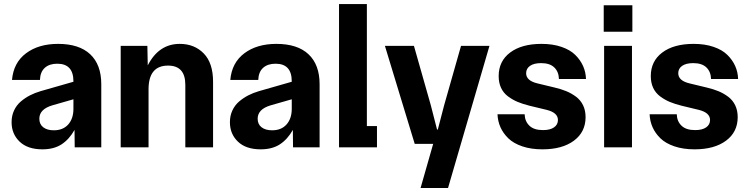

<svg xmlns="http://www.w3.org/2000/svg" viewBox="-20 -726 3696 946"><path d="M189 9.8Q116.2 9.8 76.7 -28.1Q37.1 -65.9 37.1 -124Q37.1 -155.8 49.3 -181.9Q61.5 -208 82.8 -226.1Q104 -244.1 127.9 -256.3Q151.9 -268.6 180.2 -276.9L341.8 -323.2V-325.2Q341.8 -412.1 262.2 -412.1Q223.1 -412.1 200.7 -391.8Q178.2 -371.6 176.8 -332H39.1Q46.4 -417 108.2 -463.4Q169.9 -509.8 266.1 -509.8Q370.1 -509.8 424.6 -458.5Q479 -407.2 479 -311V0H348.1L347.2 -85.9Q320.8 -39.1 283 -14.6Q245.1 9.8 189 9.8ZM173.8 -141.1Q173.8 -113.8 193.1 -98.9Q212.4 -84 245.1 -84Q290.5 -84 316.2 -112.8Q341.8 -141.6 341.8 -189.9V-236.8L237.8 -207Q173.8 -188 173.8 -141.1Z M574.7 0V-500H706.1L708 -403.8Q762.2 -509.8 865.7 -509.8Q938 -509.8 983.9 -462.6Q1029.8 -415.5 1029.8 -323.2V0H893.1V-308.1Q893.1 -402.8 808.1 -402.8Q711.9 -402.8 711.9 -286.1V0Z M1264.6 9.8Q1191.9 9.8 1152.3 -28.1Q1112.8 -65.9 1112.8 -124Q1112.8 -155.8 1125 -181.9Q1137.2 -208 1158.4 -226.1Q1179.7 -244.1 1203.6 -256.3Q1227.5 -268.6 1255.9 -276.9L1417.5 -323.2V-325.2Q1417.5 -412.1 1337.9 -412.1Q1298.8 -412.1 1276.4 -391.8Q1253.9 -371.6 1252.4 -332H1114.7Q1122.1 -417 1183.8 -463.4Q1245.6 -509.8 1341.8 -509.8Q1445.8 -509.8 1500.2 -458.5Q1554.7 -407.2 1554.7 -311V0H1423.8L1422.9 -85.9Q1396.5 -39.1 1358.6 -14.6Q1320.8 9.8 1264.6 9.8ZM1249.5 -141.1Q1249.5 -113.8 1268.8 -98.9Q1288.1 -84 1320.8 -84Q1366.2 -84 1391.8 -112.8Q1417.5 -141.6 1417.5 -189.9V-236.8L1313.5 -207Q1249.5 -188 1249.5 -141.1Z M1650.4 0V-706.1H1787.6V-105H1837.4V0Z M2052.2 200.2 2114.3 -17.1H2023.4L1876.5 -500H2019.5L2102.5 -208L2133.3 -87.9H2137.2L2168.5 -208L2251.5 -500H2391.6L2187.5 200.2Z M2588.9 -205.1Q2555.7 -213.4 2530.5 -223.9Q2505.4 -234.4 2482.9 -251.2Q2460.4 -268.1 2448.7 -293.2Q2437 -318.4 2437 -351.1Q2437 -424.8 2493.7 -467.3Q2550.3 -509.8 2647.9 -509.8Q2703.6 -509.8 2746.3 -495.1Q2789.1 -480.5 2814.5 -455.3Q2839.8 -430.2 2853 -400.4Q2866.2 -370.6 2867.2 -336.9H2733.9Q2732.9 -372.6 2710.9 -393.8Q2689 -415 2646 -415Q2610.8 -415 2591.6 -401.6Q2572.3 -388.2 2572.3 -365.2Q2572.3 -328.1 2628.9 -314.9L2711.9 -294.9Q2745.1 -287.1 2770.5 -276.6Q2795.9 -266.1 2818.4 -249.3Q2840.8 -232.4 2853 -207Q2865.2 -181.6 2865.2 -148.9Q2865.2 -75.7 2807.9 -33Q2750.5 9.8 2652.8 9.8Q2596.7 9.8 2553.5 -4.9Q2510.3 -19.5 2484.6 -44.4Q2459 -69.3 2445.8 -99.1Q2432.6 -128.9 2431.2 -163.1H2564.9Q2565.9 -128.4 2588.4 -106.7Q2610.8 -85 2655.3 -85Q2690.4 -85 2709.7 -98.4Q2729 -111.8 2729 -134.8Q2729 -171.4 2671.9 -185.1Z M2956.5 0V-500H3093.8V0ZM2954.6 -569.8H3095.7V-700.2H2954.6Z M3338.4 -205.1Q3305.2 -213.4 3280 -223.9Q3254.9 -234.4 3232.4 -251.2Q3210 -268.1 3198.2 -293.2Q3186.5 -318.4 3186.5 -351.1Q3186.5 -424.8 3243.2 -467.3Q3299.8 -509.8 3397.5 -509.8Q3453.1 -509.8 3495.8 -495.1Q3538.6 -480.5 3564 -455.3Q3589.4 -430.2 3602.5 -400.4Q3615.7 -370.6 3616.7 -336.9H3483.4Q3482.4 -372.6 3460.4 -393.8Q3438.5 -415 3395.5 -415Q3360.4 -415 3341.1 -401.6Q3321.8 -388.2 3321.8 -365.2Q3321.8 -328.1 3378.4 -314.9L3461.4 -294.9Q3494.6 -287.1 3520 -276.6Q3545.4 -266.1 3567.9 -249.3Q3590.3 -232.4 3602.5 -207Q3614.7 -181.6 3614.7 -148.9Q3614.7 -75.7 3557.4 -33Q3500 9.8 3402.3 9.8Q3346.2 9.8 3303 -4.9Q3259.8 -19.5 3234.1 -44.4Q3208.5 -69.3 3195.3 -99.1Q3182.1 -128.9 3180.7 -163.1H3314.5Q3315.4 -128.4 3337.9 -106.7Q3360.4 -85 3404.8 -85Q3439.9 -85 3459.2 -98.4Q3478.5 -111.8 3478.5 -134.8Q3478.5 -171.4 3421.4 -185.1Z"/></svg>

Font: TASA Orbiter Deck
Style: Bold
Weight: 700
Designer: Weizhong Zhang
Version: Version 1.000;Glyphs 3.1.2 (3151)